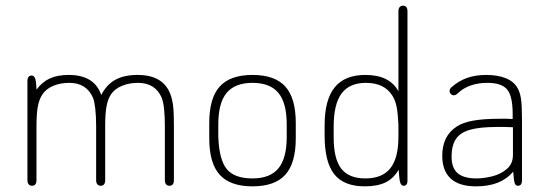

<svg xmlns="http://www.w3.org/2000/svg" viewBox="-20 -649 1940 679"><path d="M109 -332Q108 -365 103.5 -373.5Q99 -382 92 -382Q85 -382 81 -377Q77 -372 77 -364V-12Q77 -2 81.5 3Q86 8 93 8Q101 8 105 3Q109 -2 109 -12V-202Q109 -248 114 -273.5Q119 -299 130 -315Q143 -335 168.5 -345.5Q194 -356 225 -356Q286 -356 309 -303Q314 -290 317 -264Q320 -238 320 -202V-12Q320 -2 324.5 3Q329 8 336 8Q344 8 348 3Q352 -2 352 -12V-205Q352 -249 357 -274.5Q362 -300 373 -316Q386 -335 411.5 -345.5Q437 -356 468 -356Q499 -356 520 -342.5Q541 -329 552 -303Q563 -275 563 -202V-12Q563 -2 567.5 3Q572 8 579 8Q587 8 591 3Q595 -2 595 -12V-205Q595 -239 593.5 -261.5Q592 -284 588 -298Q568 -384 467 -384Q419 -384 388 -367Q357 -350 338 -313Q314 -384 223 -384Q183 -384 156 -371.5Q129 -359 109 -332Z M720 -214V-160Q720 -72 757 -31Q794 10 873 10Q952 10 989 -31Q1026 -72 1026 -160V-214Q1026 -302 989 -343Q952 -384 873 -384Q794 -384 757 -343Q720 -302 720 -214ZM994 -209V-165Q994 -89 964.5 -53.5Q935 -18 873 -18Q809 -18 782 -51Q755 -84 752 -165V-209Q752 -285 781.5 -320.5Q811 -356 873 -356Q935 -356 964.5 -320.5Q994 -285 994 -209Z M1389 -326Q1358 -384 1272 -384Q1199 -384 1163.5 -340Q1128 -296 1128 -206V-170Q1128 -76 1162 -33Q1196 10 1270 10Q1315 10 1343.5 -4Q1372 -18 1390 -49Q1392 -11 1396 -1.5Q1400 8 1407 8Q1414 8 1417.5 3.5Q1421 -1 1421 -10V-609Q1421 -619 1417 -624Q1413 -629 1405 -629Q1398 -629 1393.5 -624Q1389 -619 1389 -609ZM1389 -209V-165Q1389 -90 1360.5 -54Q1332 -18 1272 -18Q1214 -18 1187 -52.5Q1160 -87 1160 -163V-201Q1160 -281 1188 -318.5Q1216 -356 1274 -356Q1340 -356 1368 -310Q1378 -294 1382.5 -272Q1387 -250 1389 -209Z M1793 -228Q1782 -229 1774 -229Q1766 -229 1760 -229Q1754 -229 1747 -229Q1691 -229 1654 -222.5Q1617 -216 1596 -202Q1544 -169 1544 -98Q1544 -45 1574 -17.5Q1604 10 1663 10Q1708 10 1740.5 -3Q1773 -16 1795 -42Q1797 -9 1800.5 -0.5Q1804 8 1811 8Q1819 8 1822.5 3Q1826 -2 1826 -10V-226Q1826 -276 1822.5 -299.5Q1819 -323 1810 -338Q1797 -361 1768.5 -372.5Q1740 -384 1699 -384Q1662 -384 1632 -373.5Q1602 -363 1576 -340Q1570 -334 1570 -327Q1570 -321 1574.5 -316.5Q1579 -312 1585 -312Q1591 -312 1598 -318Q1617 -337 1644 -346.5Q1671 -356 1703 -356Q1754 -356 1773.5 -332.5Q1793 -309 1793 -247ZM1794 -199V-101Q1794 -70 1772.5 -51.5Q1751 -33 1721 -25.5Q1691 -18 1665 -18Q1620 -18 1598.5 -36.5Q1577 -55 1577 -95Q1577 -134 1592 -157Q1607 -180 1642 -190Q1677 -200 1737 -200Q1751 -200 1765.5 -200Q1780 -200 1794 -199Z"/></svg>

Font: Beiruti ExtraLight
Style: Regular
Weight: 250
Designer: Arlette Boutros
Foundry: Boutros
Version: Version 1.41